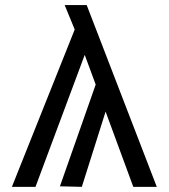

<svg xmlns="http://www.w3.org/2000/svg" viewBox="-20 -726 655 746"><path d="M26.2 0 270.3 -611.3 231.3 -706.2H316.9L589.2 0H497.9L390.3 -292.3L297.9 0L212.8 -2.1L351.8 -397.4L309.2 -512.8L117.9 0Z"/></svg>

Font: FiraCode Nerd Font Mono
Style: Regular
Weight: 400
Monospace: yes
Designer: Carrois Corporate, Edenspiekermann AG, Nikita Prokopov
Foundry: Carrois Corporate, Edenspiekermann AG, Nikita Prokopov
Version: Version 6.002;Nerd Fonts 3.4.0